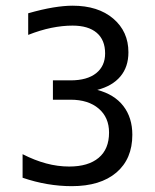

<svg xmlns="http://www.w3.org/2000/svg" viewBox="-20 -636 540 668"><path d="M318.4 -323.2Q377.9 -307.6 409.2 -267.1Q440.4 -226.6 440.4 -167Q440.4 -83 384.8 -35.6Q329.1 11.7 229.5 11.7Q187.5 11.7 144.5 4.4Q101.6 -2.9 58.6 -17.6V-99.6Q100.6 -78.1 140.6 -67.4Q180.7 -56.6 220.7 -56.6Q287.1 -56.6 323.2 -86.9Q359.4 -117.2 359.4 -174.8Q359.4 -227.5 323.2 -258.3Q287.1 -289.1 225.6 -289.1H164.1V-356.4H225.6Q283.2 -356.4 314.5 -381.3Q345.7 -406.2 345.7 -450.2Q345.7 -497.1 316.4 -522Q287.1 -546.9 232.4 -546.9Q197.3 -546.9 158.7 -539.1Q120.1 -531.2 78.1 -514.6V-589.8Q126 -603.5 164.6 -609.9Q203.1 -616.2 232.4 -616.2Q321.3 -616.2 374 -571.3Q426.8 -526.4 426.8 -454.1Q426.8 -403.3 398.9 -370.1Q371.1 -336.9 318.4 -323.2Z"/></svg>

Font: BabelStone Flags
Style: Regular
Weight: 400
Designer: Andrew West
Foundry: BabelStone
Version: Version 4.12